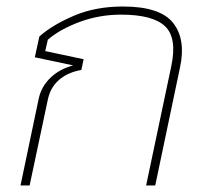

<svg xmlns="http://www.w3.org/2000/svg" viewBox="-20 -570 633 590"><path d="M43 0 99 -267Q107 -304 135 -331Q163 -358 205 -369L87 -394L101 -458Q142 -494 208 -522Q274 -550 358 -550Q472 -550 512 -499.5Q552 -449 533 -362L457 0H429L506 -365Q525 -453 487.5 -489Q450 -525 352 -525Q285 -525 224.5 -502.5Q164 -480 127 -448L119 -413L237 -388L230 -355Q189 -348 162 -325Q135 -302 127 -264L71 0Z"/></svg>

Font: Kanit Thin
Style: Italic
Weight: 250
Italic angle: -12°
Designer: Katatrad Team
Foundry: CadsonDemak
Version: Version 2.000; ttfautohint (v1.8.3)